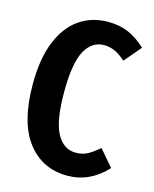

<svg xmlns="http://www.w3.org/2000/svg" viewBox="-110 -782 700 873"><g transform="rotate(15 240.0 -346.0)"><path d="M469 -634 402 -555Q377 -578 352.5 -589.5Q328 -601 300 -601Q243 -601 211 -542.5Q179 -484 179 -347Q179 -213 211 -154Q243 -95 301 -95Q332 -95 355.5 -107.5Q379 -120 409 -146L475 -69Q396 16 291 16Q172 16 102 -75.5Q32 -167 32 -347Q32 -466 65 -547Q98 -628 156.5 -668Q215 -708 291 -708Q345 -708 387.5 -689.5Q430 -671 469 -634Z"/></g></svg>

Font: Fira Sans Compressed SemiBold
Style: Regular
Weight: 600
Width: 1
Designer: bBox Type GmbH & Carrois Corporate GbR & Edenspiekermann AG
Foundry: bBox Type GmbH & Carrois Corporate GbR & Edenspiekermann AG
Version: Version 4.301